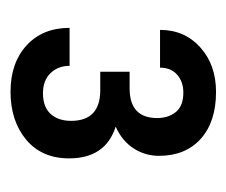

<svg xmlns="http://www.w3.org/2000/svg" viewBox="-53 -703 436 370"><g transform="rotate(90 165.0 -518.0)"><path d="M118.2 -549.8H150.4Q207.5 -549.8 207.5 -603Q207.5 -624.5 195.8 -638.9Q184.1 -653.3 158.2 -653.3Q137.7 -653.3 124 -641.4Q110.4 -629.4 110.4 -608.4H37.6Q37.6 -655.8 71.3 -686Q105 -716.3 157.2 -716.3Q214.8 -716.3 247.6 -686.8Q280.3 -657.2 280.3 -606.4Q280.3 -579.6 265.9 -557.4Q251.5 -535.2 224.1 -522.9Q285.2 -503.4 285.2 -433.1Q285.2 -380.4 249 -350.3Q212.9 -320.3 156.7 -320.3Q101.1 -320.3 67.4 -351.3Q33.7 -382.3 33.7 -434.1H106.9Q106.9 -412.1 120.8 -397.5Q134.8 -382.8 159.7 -382.8Q186 -382.8 199.5 -397.5Q212.9 -412.1 212.9 -437Q212.9 -492.7 154.8 -493.2H118.2Z"/></g></svg>

Font: Roboto Condensed
Style: Regular
Weight: 400
Designer: Google
Version: Version 2.001047; 2015